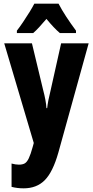

<svg xmlns="http://www.w3.org/2000/svg" viewBox="-20 -786 506 1046"><path d="M3 -550H154L215 -296Q222 -270 227 -243.5Q232 -217 233 -197H237Q239 -216 243.5 -239.5Q248 -263 256 -295L313 -550H463L298 45Q268 151 224 195.5Q180 240 109 240Q91 240 75 238Q59 236 43 232V105Q65 111 83 111Q103 111 115 104Q127 97 137 76Q147 55 158 15L164 -7ZM299 -766Q316 -733 340.5 -695.5Q365 -658 394 -619V-606H306Q275 -632 233 -683Q212 -658 193.5 -638Q175 -618 161 -606H72V-619Q87 -638 105.5 -665.5Q124 -693 141 -720.5Q158 -748 167 -766Z"/></svg>

Font: Noto Sans ExtraCondensed ExtraBold
Style: Regular
Weight: 800
Width: 2
Designer: Monotype Design Team
Foundry: Monotype Imaging Inc.
Version: Version 2.013; ttfautohint (v1.8.4.7-5d5b)